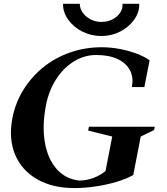

<svg xmlns="http://www.w3.org/2000/svg" viewBox="-20 -961 868 997"><path d="M366.8 15.6Q252 15.6 172.2 -30.6Q92.4 -76.8 58.3 -158.6Q24.2 -240.4 44.2 -347Q60.2 -428.2 102.3 -495.8Q144.4 -563.4 206.3 -612.9Q268.2 -662.4 345.5 -689.1Q422.8 -715.8 508.8 -715.6Q554.6 -715.6 601.2 -706.8Q647.8 -698 688.9 -682.7Q730 -667.4 756.8 -647.4L729.6 -509H664.6Q674.6 -558 655.3 -595.4Q636 -632.8 591.3 -654.1Q546.6 -675.4 479 -675.4Q417.8 -675.4 364 -642.2Q310.2 -609 272 -550.5Q233.8 -492 218.8 -415Q198 -307.6 213 -221.5Q228 -135.4 274.5 -83Q321 -30.6 392.4 -23.4Q429 -23.4 466.9 -37.7Q504.8 -52 532.2 -77L526.4 -64.4L564.4 -260.8L570.6 -250.2L437.8 -283L441.8 -303H783.4L780.4 -285.8L702.6 -248L712.2 -259.6L672 -52.2Q637 -32.2 586.2 -17Q535.4 -1.8 478.3 6.9Q421.2 15.6 366.8 15.6ZM506.4 -774Q453 -774 407.1 -797.3Q361.2 -820.6 333.9 -859.2Q306.6 -897.8 307.2 -941.4H394.4Q394.4 -916.8 409.7 -895.2Q425 -873.6 450.4 -860.4Q475.8 -847.2 506.4 -847.2Q538.8 -847.2 564.2 -860.4Q589.6 -873.6 604 -895.2Q618.4 -916.8 616 -941.4H703.2Q704.4 -897.8 677 -859.2Q649.6 -820.6 604.4 -797.3Q559.2 -774 506.4 -774Z"/></svg>

Font: Wittgenstein
Style: Italic
Weight: 400
Italic angle: -11°
Designer: Jörg Drees
Foundry: Jörg Drees
Version: Version 1.500